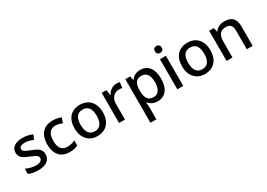

<svg xmlns="http://www.w3.org/2000/svg" viewBox="4 -1740 4131 2976"><g transform="rotate(-30 2069.5 -252.0)"><path d="M442 -152C442 -240 385 -276 284 -314C183 -353 151 -369 151 -409C151 -445 186 -467 251 -467C299 -467 351 -452 398 -432L432 -511C379 -535 322 -549 255 -549C132 -549 49 -497 49 -403C49 -315 108 -281 210 -241C313 -201 340 -180 340 -143C340 -100 305 -73 224 -73C165 -73 97 -94 50 -117V-23C96 -1 148 10 224 10C362 10 442 -48 442 -152Z M789 10C853 10 896 -2 934 -23V-114C895 -94 849 -80 791 -80C698 -80 648 -145 648 -268C648 -394 697 -459 795 -459C833 -459 878 -446 913 -432L945 -518C909 -536 853 -549 797 -549C649 -549 539 -465 539 -267C539 -75 642 10 789 10Z M1536 -271C1536 -449 1431 -549 1284 -549C1126 -549 1030 -449 1030 -271C1030 -91 1136 10 1281 10C1437 10 1536 -91 1536 -271ZM1139 -271C1139 -392 1182 -463 1282 -463C1382 -463 1426 -392 1426 -271C1426 -149 1382 -75 1283 -75C1183 -75 1139 -149 1139 -271Z M1935 -549C1862 -549 1806 -501 1773 -443H1768L1754 -539H1670V0H1776V-283C1776 -390 1849 -451 1925 -451C1947 -451 1968 -448 1985 -444L1997 -543C1980 -547 1955 -549 1935 -549Z M2363 -549C2277 -549 2230 -512 2199 -467H2194L2180 -539H2093V240H2199V23C2199 -4 2195 -42 2193 -65H2199C2229 -26 2279 10 2361 10C2491 10 2578 -87 2578 -271C2578 -455 2493 -549 2363 -549ZM2336 -461C2426 -461 2469 -389 2469 -272C2469 -156 2426 -78 2338 -78C2232 -78 2199 -147 2199 -271V-287C2201 -404 2237 -461 2336 -461Z M2767 -744C2733 -744 2706 -727 2706 -683C2706 -640 2733 -622 2767 -622C2799 -622 2827 -640 2827 -683C2827 -727 2799 -744 2767 -744ZM2819 -539H2713V0H2819Z M3460 -271C3460 -449 3355 -549 3208 -549C3050 -549 2954 -449 2954 -271C2954 -91 3060 10 3205 10C3361 10 3460 -91 3460 -271ZM3063 -271C3063 -392 3106 -463 3206 -463C3306 -463 3350 -392 3350 -271C3350 -149 3306 -75 3207 -75C3107 -75 3063 -149 3063 -271Z M3867 -549C3798 -549 3733 -521 3698 -466H3693L3678 -539H3594V0H3700V-272C3700 -394 3735 -461 3845 -461C3921 -461 3956 -419 3956 -336V0H4061V-351C4061 -490 3993 -549 3867 -549Z"/></g></svg>

Font: Noto Sans Canadian Aboriginal Medium
Style: Regular
Weight: 500
Designer: Monotype Design Team, Typotheque's Kevin King
Foundry: Monotype Imaging Inc.
Version: Version 2.004